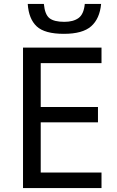

<svg xmlns="http://www.w3.org/2000/svg" viewBox="-20 -956 596 976"><path d="M494 -936Q487 -861 443.5 -822.5Q400 -784 305 -784Q207 -784 166.5 -822Q126 -860 121 -936H203Q208 -882 231.5 -863.5Q255 -845 307 -845Q353 -845 379.5 -864.5Q406 -884 411 -936ZM496 0H97V-714H496V-635H187V-412H478V-334H187V-79H496Z"/></svg>

Font: TSCustom
Style: Regular
Weight: 400
Designer: Monotype Design Team
Foundry: Monotype Imaging Inc.
Version: Version 2.004; ttfautohint (v1.8.3) -l 8 -r 50 -G 200 -x 14 